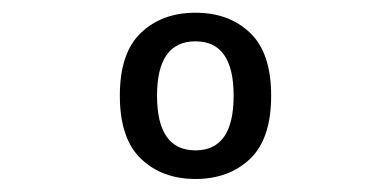

<svg xmlns="http://www.w3.org/2000/svg" viewBox="-20 -726 610 302"><path d="M406.5 -575.5Q406.5 -507.5 373.2 -476Q340 -444.5 287.5 -444.5Q235 -444.5 201.8 -476.2Q168.5 -508 168.5 -575.5Q168.5 -643 201.8 -674.5Q235 -706 287.5 -706Q340 -706 373.2 -674.5Q406.5 -643 406.5 -575.5ZM287.5 -489.5Q347.5 -489.5 347.5 -575.5Q347.5 -661 287.5 -661Q227 -661 227 -575.5Q227 -489.5 287.5 -489.5Z"/></svg>

Font: League Mono Narrow
Style: Regular
Weight: 400
Width: 3
Designer: Tyler Finck
Foundry: The League of Moveable Type / Tyler Finck
Version: Version 2.210